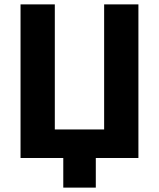

<svg xmlns="http://www.w3.org/2000/svg" viewBox="-20 -720 724 875"><path d="M610.8 -700H454.6V-130H229.8V-700H73.6V0H610.8ZM268.4 135H416.6V-56.4H268.4Z"/></svg>

Font: Fixel Variable
Style: Regular
Weight: 100
Width: 3
Designer: AlfaBravo + MacPaw
Foundry: Kyrylo Tkachov, Marchela Mozhyna, Serhii Makarenko, Maria Weinstein, Zakhar Kryvoshyya
Version: Version 1.211